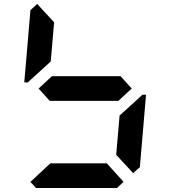

<svg xmlns="http://www.w3.org/2000/svg" viewBox="-20 -945 856 965"><path d="M134 -544 120 -531H102L133 -894L167 -925L252 -833L235 -636ZM586 -562 642 -500 575 -438H230L174 -500L241 -562ZM601 -31 568 0H161L133 -31L233 -124H517ZM682 -456 696 -469H714L683 -105L649 -75L564 -167L581 -364Z"/></svg>

Font: DSEG7 Classic Mini
Style: Bold Italic
Weight: 700
Italic angle: -5°
Designer: Keshikan(Twitter:@keshinomi_88pro)
Version: Version 0.46